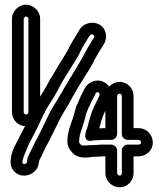

<svg xmlns="http://www.w3.org/2000/svg" viewBox="-20 -717 695 818"><path d="M95 -26C93 -18 81 -16 77 -21C75 -24 75 -24 75 -28C79 -49 92 -77 104 -105C117 -130 128 -150 143 -181C159 -216 176 -252 194 -279C214 -307 232 -346 248 -373C265 -402 283 -430 300 -457C319 -485 322 -501 337 -525C346 -540 352 -550 356 -556L363 -566C371 -577 387 -567 380 -555L373 -545C364 -531 345 -499 337 -483C326 -461 309 -434 293 -407C275 -378 257 -348 238 -315C221 -283 202 -260 185 -223C171 -194 151 -151 138 -127C123 -101 118 -86 106 -63C99 -50 97 -45 96 -36ZM146 -29C147 -31 147 -33 150 -39C164 -65 170 -83 182 -103C197 -131 217 -172 231 -201C246 -233 262 -253 282 -291C299 -322 317 -352 335 -381C349 -405 369 -431 382 -461C388 -473 407 -505 415 -517L421 -527C430 -539 434 -557 431 -573C420 -630 348 -633 321 -594L314 -583C309 -575 302 -563 295 -551C276 -521 273 -509 258 -485C241 -458 223 -428 206 -399C188 -370 168 -331 152 -307C130 -274 113 -236 97 -201C84 -172 72 -153 59 -126C51 -109 31 -79 27 -46C23 -26 24 -8 37 9C62 40 101 35 123 17C137 6 144 -7 146 -29ZM445 -348C432 -367 404 -382 373 -369C343 -357 336 -329 331 -320C320 -302 319 -293 312 -279C305 -266 301 -252 297 -236C290 -204 267 -164 267 -114C267 -97 273 -84 286 -69C316 -34 362 -49 384 -49C400 -49 407 -51 419 -51H429V20C429 54 457 81 490 81C524 81 549 52 549 20V-51H571C603 -51 631 -76 631 -110C631 -142 605 -171 571 -171H549V-308C549 -340 524 -368 490 -368C472 -368 456 -360 445 -348ZM429 -246V-171H419C413 -171 408 -170 403 -170C406 -180 410 -194 413 -207C415 -215 424 -234 429 -246ZM479 -308C479 -312 484 -318 490 -318C494 -318 499 -314 499 -308V-146C499 -131 513 -121 524 -121H571C575 -121 581 -116 581 -110C581 -106 577 -101 571 -101H524C509 -101 499 -87 499 -76V20C499 28 494 31 490 31C485 31 479 26 479 20V-76C479 -91 465 -101 454 -101H419C401 -101 394 -99 384 -99C341 -99 331 -93 323 -102C317 -109 317 -111 317 -114C317 -148 336 -182 345 -224C347 -234 352 -245 357 -257C368 -278 367 -281 375 -294C389 -318 386 -321 391 -323C399 -326 402 -323 404 -318C408 -309 389 -284 385 -271C379 -259 370 -239 365 -221C360 -202 356 -187 351 -170C347 -161 345 -155 344 -147C344 -147 335 -110 374 -118C377 -119 378 -119 381 -119C397 -119 404 -121 419 -121H454C469 -121 479 -135 479 -146ZM81 -637C81 -641 87 -647 91 -647C95 -647 101 -641 101 -637V-239C101 -234 96 -229 91 -229C86 -229 81 -234 81 -239ZM31 -637V-239C31 -206 58 -179 91 -179C124 -179 151 -206 151 -239V-637C151 -669 123 -697 91 -697C59 -697 31 -669 31 -637Z"/></svg>

Font: Electronic
Style: Outline
Weight: 700
Version: Version 1.011